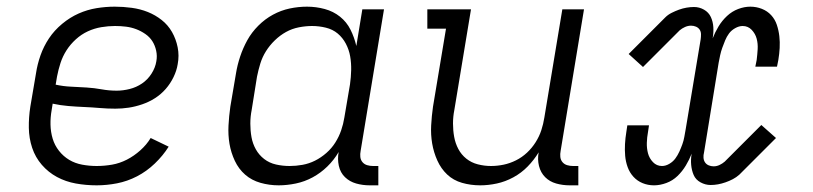

<svg xmlns="http://www.w3.org/2000/svg" viewBox="-20 -548 2440 576"><path d="M270 8Q238 8 207.5 2.5Q177 -3 151 -17Q125 -31 105.5 -53.5Q86 -76 76.5 -104.5Q67 -133 66.5 -164.5Q66 -196 71 -228L88 -328Q92 -355 101.5 -382Q111 -409 127 -433Q143 -457 166.5 -476.5Q190 -496 216 -507.5Q242 -519 269.5 -523.5Q297 -528 324 -528Q350 -528 375.5 -524.5Q401 -521 423.5 -512Q446 -503 465 -488Q484 -473 496 -452Q508 -431 513 -406Q518 -381 513 -355Q510 -336 500.5 -316.5Q491 -297 477 -281Q463 -265 445 -253.5Q427 -242 406.5 -235Q386 -228 366 -225Q346 -222 326 -222Q302 -222 279 -224Q256 -226 232 -227Q208 -228 184.5 -230Q161 -232 138 -237L135 -218Q131 -196 131.5 -174Q132 -152 138 -132Q144 -112 157 -95.5Q170 -79 187.5 -68.5Q205 -58 226.5 -54Q248 -50 270 -50Q293 -50 316 -54Q339 -58 360.5 -69Q382 -80 401 -97Q420 -114 432 -134L486 -108Q469 -81 444.5 -57.5Q420 -34 391 -19Q362 -4 331 2Q300 8 270 8ZM330 -276Q349 -276 369 -281Q389 -286 406 -297.5Q423 -309 434.5 -327Q446 -345 449 -364Q452 -380 448.5 -396Q445 -412 437 -424.5Q429 -437 416 -446Q403 -455 388.5 -460.5Q374 -466 358 -468Q342 -470 325 -470Q305 -470 284 -466.5Q263 -463 243.5 -454Q224 -445 207.5 -430Q191 -415 179.5 -397Q168 -379 161.5 -359Q155 -339 151 -318L147 -294Q170 -289 193 -288Q216 -287 239.5 -285.5Q263 -284 285 -280Q307 -276 330 -276Z M816 8Q788 8 761.5 0.5Q735 -7 715.5 -24Q696 -41 684.5 -65.5Q673 -90 668.5 -116.5Q664 -143 665.5 -171.5Q667 -200 671 -228L688 -328Q692 -353 700.5 -378.5Q709 -404 722 -427.5Q735 -451 755 -471Q775 -491 799 -504Q823 -517 849 -522.5Q875 -528 901 -528Q928 -528 954 -521Q980 -514 1000 -498Q1020 -482 1031.5 -459Q1043 -436 1049 -410L1067 -520H1132L1062 -96Q1060 -86 1061 -77Q1062 -68 1067.5 -61.5Q1073 -55 1081.5 -52.5Q1090 -50 1099 -50H1115V8H1089Q1068 8 1048.5 2.5Q1029 -3 1015 -16.5Q1001 -30 996.5 -50.5Q992 -71 996 -92Q982 -68 962 -48.5Q942 -29 918 -16Q894 -3 867.5 2.5Q841 8 816 8ZM849 -50Q868 -50 887.5 -53.5Q907 -57 925 -66Q943 -75 959 -89Q975 -103 986 -120.5Q997 -138 1003.5 -157Q1010 -176 1013 -195L1030 -295Q1033 -316 1033.5 -337.5Q1034 -359 1030.5 -379Q1027 -399 1017.5 -417Q1008 -435 993 -447.5Q978 -460 957.5 -465Q937 -470 916 -470Q897 -470 876.5 -466Q856 -462 838 -452Q820 -442 804.5 -427Q789 -412 778 -394.5Q767 -377 761 -357.5Q755 -338 751 -318L735 -218Q731 -198 731 -177Q731 -156 734.5 -136.5Q738 -117 747.5 -100Q757 -83 772.5 -71Q788 -59 808 -54.5Q828 -50 849 -50Z M1421 8Q1392 8 1366 0.5Q1340 -7 1321.5 -24.5Q1303 -42 1292 -66.5Q1281 -91 1276.5 -117.5Q1272 -144 1273.5 -172Q1275 -200 1279 -228L1318 -462H1262V-520H1393L1343 -218Q1339 -198 1339 -177.5Q1339 -157 1342.5 -137.5Q1346 -118 1355 -101Q1364 -84 1379 -72Q1394 -60 1413.5 -55Q1433 -50 1453 -50Q1472 -50 1491 -54Q1510 -58 1528 -67Q1546 -76 1561 -90Q1576 -104 1587 -121.5Q1598 -139 1604 -157.5Q1610 -176 1613 -195L1667 -520H1732L1662 -96Q1660 -86 1661 -77Q1662 -68 1667.5 -61.5Q1673 -55 1681.5 -52.5Q1690 -50 1699 -50H1715V8H1689Q1668 8 1648.5 2.5Q1629 -3 1615.5 -16.5Q1602 -30 1597 -50Q1592 -70 1596 -91Q1582 -68 1563 -48.5Q1544 -29 1520 -16Q1496 -3 1470.5 2.5Q1445 8 1421 8Z M1942 8Q1924 8 1908 1.5Q1892 -5 1880.5 -17.5Q1869 -30 1863 -46.5Q1857 -63 1855.5 -80.5Q1854 -98 1855 -116Q1856 -134 1859 -152L1862 -172H1927L1924 -152Q1921 -136 1920.5 -119.5Q1920 -103 1924 -88Q1928 -73 1939 -61.5Q1950 -50 1966 -50Q1977 -50 1988 -56.5Q1999 -63 2006 -72.5Q2013 -82 2018 -93Q2023 -104 2027 -115Q2031 -126 2033 -137.5Q2035 -149 2037 -160L2082 -430Q2083 -437 2083 -445Q2083 -453 2079 -459Q2075 -465 2068 -468Q2061 -471 2053 -471Q2044 -471 2035 -467Q2026 -463 2019 -457L1909 -347L1866 -386L1976 -496Q1984 -504 1995 -509.5Q2006 -515 2017 -519Q2028 -523 2039.5 -525Q2051 -527 2062 -527Q2078 -527 2092 -519Q2106 -511 2112.5 -497Q2119 -483 2120 -466.5Q2121 -450 2118 -433Q2125 -451 2135.5 -468.5Q2146 -486 2161 -500Q2176 -514 2194.5 -521Q2213 -528 2231 -528Q2249 -528 2265.5 -521.5Q2282 -515 2293.5 -502.5Q2305 -490 2310.5 -473.5Q2316 -457 2318 -439.5Q2320 -422 2319 -404Q2318 -386 2315 -368L2311 -348H2246L2250 -368Q2252 -384 2253 -400.5Q2254 -417 2250 -432Q2246 -447 2235 -458.5Q2224 -470 2208 -470Q2197 -470 2185.5 -463.5Q2174 -457 2167 -447.5Q2160 -438 2155.5 -427Q2151 -416 2147 -405Q2143 -394 2140.5 -382.5Q2138 -371 2136 -360L2092 -90Q2090 -83 2090.5 -75Q2091 -67 2095 -61Q2099 -55 2106 -52Q2113 -49 2121 -49Q2130 -49 2138.5 -53Q2147 -57 2154 -63L2264 -173L2308 -134L2198 -24Q2189 -16 2178.5 -10.5Q2168 -5 2156.5 -1Q2145 3 2134 5Q2123 7 2112 7Q2096 7 2081.5 -1Q2067 -9 2061 -23Q2055 -37 2053.5 -53.5Q2052 -70 2055 -87Q2048 -69 2037.5 -51.5Q2027 -34 2012.5 -20Q1998 -6 1979 1Q1960 8 1942 8Z"/></svg>

Font: Iosevka Etoile Light
Style: Italic
Weight: 300
Italic angle: -9°
Designer: Belleve Invis
Foundry: Belleve Invis
Version: Version 22.1.2; ttfautohint (v1.8.4)